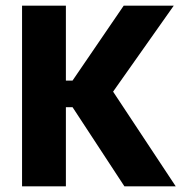

<svg xmlns="http://www.w3.org/2000/svg" viewBox="-20 -659 644 679"><path d="M420 0 236.5 -280H197.5V-374H236.5L417.5 -639H594.5L368 -318V-353L601.5 0ZM58 0V-639H213V0Z"/></svg>

Font: Anek Gurmukhi Medium
Style: Bold
Weight: 700
Version: Version 1.003